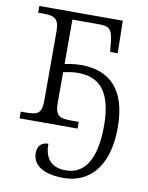

<svg xmlns="http://www.w3.org/2000/svg" viewBox="-87 -599 697 902"><g transform="rotate(10 262.0 -148.0)"><path d="M280 240C391 240 489 161 489 -37C489 -233 392 -297 269 -297C236 -297 211 -292 191 -288V-500H320C370 -500 380 -485 387 -430L392 -381H428L425 -536H27V-504H50C103 -504 127 -495 127 -433V-102C127 -38 105 -32 48 -32H27V0H304V-32H268C215 -32 191 -38 191 -102V-249C210 -253 233 -258 261 -258C363 -258 424 -198 424 -34C424 136 366 203 283 203C221 203 181 172 181 94C150 94 130 112 130 147C130 202 177 240 280 240Z"/></g></svg>

Font: Noto Serif Light
Style: Regular
Weight: 300
Designer: Monotype Design Team
Foundry: Monotype Imaging Inc.
Version: Version 2.013